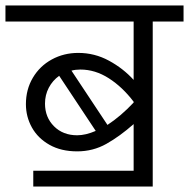

<svg xmlns="http://www.w3.org/2000/svg" viewBox="-40 -662 696 704"><path d="M633 -583H520V22H82V-36H450V-207Q399 -162 350 -134.5Q301 -107 243 -107Q184 -107 141.5 -131Q99 -155 77 -194.5Q55 -234 55 -280Q55 -334 80.5 -377Q106 -420 150 -444Q194 -468 247 -468Q307 -468 359.5 -439.5Q412 -411 450 -369V-583H-20V-642H633ZM450 -286V-289Q409 -343 359 -375Q309 -407 255 -407Q237 -407 222 -403L354 -204Q403 -236 450 -286ZM243 -166Q274 -166 311 -182L177 -384Q153 -367 139 -340.5Q125 -314 125 -282Q125 -232 158 -199Q191 -166 243 -166Z"/></svg>

Font: Martel Sans Light
Style: Regular
Weight: 300
Designer: Dan Reynolds and Mathieu Réguer
Foundry: Dan Reynolds and Mathieu Réguer
Version: Version 1.002; ttfautohint (v1.1) -l 5 -r 5 -G 72 -x 0 -D la